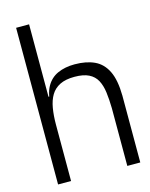

<svg xmlns="http://www.w3.org/2000/svg" viewBox="-135 -1015 862 1101"><g transform="rotate(-15 296.5 -465.0)"><path d="M70 -930H147V-442V0H70ZM481 -372 558 -400V0H481ZM147 -442Q147 -515 171 -558.5Q195 -602 238.5 -621.5Q282 -641 339 -641Q408 -641 456.5 -618.5Q505 -596 531 -542.5Q557 -489 558 -396L481 -343Q480 -396 474.5 -438Q469 -480 453 -510Q437 -540 405 -556Q373 -572 320 -572Q267 -572 233 -555Q199 -538 180.5 -507Q162 -476 154.5 -432Q147 -388 147 -334ZM115 -500H160L149 -436L115 -461Z"/></g></svg>

Font: Matangi Medium
Style: Regular
Weight: 500
Designer: Prashant Pant
Foundry: The Graphic Ant
Version: Version 3.002